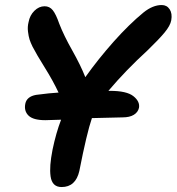

<svg xmlns="http://www.w3.org/2000/svg" viewBox="-20 -693 706 767"><path d="M226.1 54.2Q207 54.2 196 43.5Q185.1 32.7 182.1 11.7Q179.2 -9.3 181.2 -34.9Q183.1 -60.5 189.9 -95.2Q204.1 -163.1 224.1 -214.8Q172.4 -212.9 161.1 -212.9Q112.8 -212.9 94 -231.2Q75.2 -249.5 81.1 -278.8Q86.9 -307.1 124 -314Q179.7 -321.3 213.9 -323.2Q191.4 -371.1 158.7 -423.3Q126 -475.6 109.9 -506.8Q102.1 -522.9 98.1 -535.2Q94.2 -547.4 91.8 -566.9Q89.4 -586.4 94.2 -605Q99.1 -631.8 117.4 -649.9Q135.7 -668 158.2 -668Q178.2 -668 190.9 -652.1Q203.6 -636.2 216.8 -598.1Q234.9 -551.3 268.6 -491.7Q302.2 -432.1 320.8 -384.8Q372.6 -457.5 434.3 -526.9Q496.1 -596.2 553.2 -643.1Q590.3 -672.9 626 -672.9Q646.5 -672.9 657.7 -656Q668.9 -639.2 664.1 -611.8Q660.2 -590.3 637 -562.5Q613.8 -534.7 569.8 -492.2Q481.9 -411.6 413.1 -330.1H418.9Q486.3 -330.1 512.9 -308.8Q539.6 -287.6 535.2 -262.2Q531.2 -244.6 514.6 -234.4Q498 -224.1 469.2 -224.1Q464.4 -224.1 347.2 -221.2Q326.7 -161.6 296.9 -9.8Q282.2 54.2 226.1 54.2Z"/></svg>

Font: Shantell Sans Bouncy
Style: Italic
Weight: 600
Italic angle: -11.31°
Designer: Stephen Nixon, Anya Danilova, Shantell Martin
Foundry: Arrow Type
Version: Version 1.006;[9816181b4]